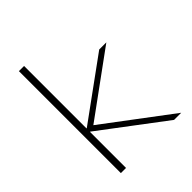

<svg xmlns="http://www.w3.org/2000/svg" viewBox="-204 -851 972 972"><g transform="rotate(-45 282.0 -365.0)"><path d="M95 0V-730H132V-283H134L460 -520H511L168 -270L527 0H476L134 -258H132V0Z"/></g></svg>

Font: M PLUS 2 ExtraLight
Style: Regular
Weight: 250
Designer: Coji Morishita
Foundry: UNDERFOREST DESIGN
Version: Version 1.001